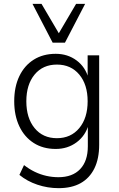

<svg xmlns="http://www.w3.org/2000/svg" viewBox="-20 -787 619 999"><path d="M285 192Q228 192 174.5 174Q121 156 81 123L105 72Q132 93 161 107Q190 121 221 128Q252 135 284 135Q357 135 397 93Q437 51 437 -26V-139H441Q425 -81 378.5 -46.5Q332 -12 270 -12Q204 -12 155.5 -43Q107 -74 80.5 -130Q54 -186 54 -260Q54 -335 80.5 -390.5Q107 -446 155.5 -476.5Q204 -507 270 -507Q332 -507 378.5 -472.5Q425 -438 441 -378H436V-499H496V-34Q496 39 471 89.5Q446 140 399.5 166Q353 192 285 192ZM276 -68Q349 -68 392.5 -120.5Q436 -173 436 -260Q436 -347 392.5 -399Q349 -451 276 -451Q203 -451 160 -399Q117 -347 117 -260Q117 -173 160 -120.5Q203 -68 276 -68ZM254 -565 149 -767H196L286 -614L376 -767H423L318 -565Z"/></svg>

Font: Nunitoga
Style: Light
Weight: 300
Designer: Vernon Adams
Foundry: Vernon Adams
Version: Version 1.0